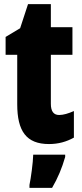

<svg xmlns="http://www.w3.org/2000/svg" viewBox="-20 -684 394 925"><path d="M265 -130C238 -130 225 -148 225 -184V-420H329V-553H225V-664H115L77 -548L7 -506V-420H63V-182C63 -52 107 10 216 10C261 10 300 -1 336 -21V-149C309 -137 285 -130 265 -130ZM294 72V61H140C139 101 129 173 122 207V221H231C258 175 279 125 294 72Z"/></svg>

Font: Noto Sans Myanmar UI ExtraCondensed Black
Style: Regular
Weight: 900
Width: 2
Designer: Monotype Design Team
Foundry: Monotype Imaging Inc.
Version: Version 2.103